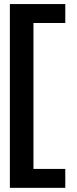

<svg xmlns="http://www.w3.org/2000/svg" viewBox="-20 -742 378 944"><path d="M28.5 181.5H301V88.5H144.5V-629H301V-722H28.5Z"/></svg>

Font: Anybody UltraCondensed Thin SemiBold
Style: Regular
Weight: 600
Version: Version 1.111